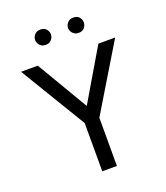

<svg xmlns="http://www.w3.org/2000/svg" viewBox="-159 -1000 959 1108"><g transform="rotate(-20 321.0 -445.5)"><path d="M276 -296 32 -700H135L321 -385L507 -700H610L366 -296V0H276ZM171 -844Q171 -861 183.5 -876Q196 -891 220 -891Q243 -891 255.5 -876.5Q268 -862 268 -844Q268 -827 255.5 -812Q243 -797 220 -797Q204 -797 193 -804Q182 -811 176.5 -822Q171 -833 171 -844ZM373 -844Q373 -861 386 -876Q399 -891 422 -891Q446 -891 458 -876.5Q470 -862 470 -844Q470 -827 458 -812Q446 -797 422 -797Q407 -797 396 -804Q385 -811 379 -822Q373 -833 373 -844Z"/></g></svg>

Font: Moderustic
Style: Regular
Weight: 400
Designer: Tural Alisoy
Foundry: TAFT Foundry
Version: Version 2.120